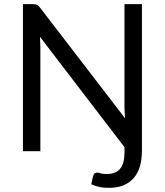

<svg xmlns="http://www.w3.org/2000/svg" viewBox="-20 -737 804 936"><path d="M671.9 -716.8Q671.9 -538.1 671.9 -3.9Q671.9 37.1 663.1 71.3Q653.3 104.5 633.8 128.9Q614.3 152.3 583 166Q552.7 178.7 509.8 178.7Q485.4 178.7 465.8 174.8Q446.3 170.9 424.8 161.1Q427.7 148.4 433.6 122.1Q436.5 111.3 442.4 107.4Q448.2 104.5 454.1 104.5Q460.9 104.5 471.7 108.4Q482.4 111.3 501 111.3Q543.9 111.3 565.4 85.9Q586.9 59.6 586.9 6.8Q586.9 -2 586.9 -19.5Q483.4 -154.3 174.8 -557.6Q175.8 -544.9 175.8 -533.2Q176.8 -521.5 176.8 -510.7Q176.8 -340.8 176.8 0Q155.3 0 91.8 0Q91.8 -67.4 91.8 -268.6Q91.8 -380.9 91.8 -716.8Q103.5 -716.8 141.6 -716.8Q148.4 -716.8 152.3 -715.8Q157.2 -714.8 160.2 -712.9Q164.1 -711.9 168 -708Q170.9 -705.1 174.8 -700.2Q313.5 -520.5 589.8 -160.2Q588.9 -173.8 587.9 -185.5Q586.9 -198.2 586.9 -209Q586.9 -377.9 586.9 -716.8Q608.4 -716.8 671.9 -716.8Z"/></svg>

Font: Lato
Style: Regular
Weight: 400
Designer: Lukasz Dziedzic with Adam Twardoch and Botio Nikoltchev
Version: Version 2.015; 2015-08-06; http://www.latofonts.com/